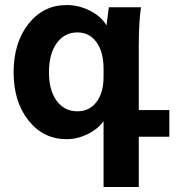

<svg xmlns="http://www.w3.org/2000/svg" viewBox="-20 -544 709 764"><path d="M392.1 200.2V-62Q369.6 -30.3 328.6 -10.3Q287.6 9.8 245.1 9.8Q152.3 9.8 93.3 -64.7Q34.2 -139.2 34.2 -255.9Q34.2 -374 93.3 -449Q152.3 -523.9 245.1 -523.9Q294.4 -523.9 338.6 -501.2Q382.8 -478.5 403.8 -442.9Q406.2 -463.9 413.1 -515.1H541Q532.2 -457 532.2 -359.9V-106H653.8V0H532.2V200.2ZM392.1 -238.8V-270Q392.1 -336.9 364 -376Q335.9 -415 288.1 -415Q236.3 -415 205.6 -372.1Q174.8 -329.1 174.8 -255.9Q174.8 -184.6 205.6 -142.8Q236.3 -101.1 288.1 -101.1Q335.9 -101.1 364 -138.2Q392.1 -175.3 392.1 -238.8Z"/></svg>

Font: LT Superior
Style: Bold
Weight: 400
Designer: Daniel Lyons
Foundry: LyonsType
Version: Version 1.000